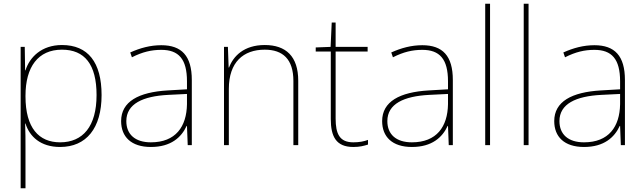

<svg xmlns="http://www.w3.org/2000/svg" viewBox="-20 -780 3462 1032"><path d="M313 -538C203 -538 139 -472 117 -402H115L113 -528H91V232H117V15C117 -27 117 -71 115 -116H117C139 -46 198 10 303 10C444 10 526 -91 526 -269C526 -445 453 -538 313 -538ZM313 -513C435 -513 499 -434 499 -269C499 -101 426 -15 303 -15C189 -15 117 -92 117 -262V-265C117 -421 185 -513 313 -513Z M847 -537C788 -537 733 -522 680 -498L689 -472C746 -501 794 -512 847 -512C940 -512 985 -463 985 -343V-300L882 -294C725 -285 631 -234 631 -129C631 -45 685 10 791 10C899 10 955 -42 983 -103H985L989 0H1011V-350C1011 -480 956 -537 847 -537ZM884 -270 985 -275V-220C983 -99 924 -15 791 -15C706 -15 659 -58 659 -129C659 -222 748 -263 884 -270Z M1403 -538C1291 -538 1234 -478 1211 -417H1209L1205 -528H1184V0H1210V-302C1210 -446 1288 -513 1403 -513C1500 -513 1557 -462 1557 -345V0H1583V-346C1583 -477 1517 -538 1403 -538Z M1879 -15C1805 -15 1784 -61 1784 -143V-503H1956V-528H1784V-659H1763L1757 -528L1677 -525V-503H1758V-140C1758 -47 1786 10 1879 10C1914 10 1936 4 1958 -3V-28C1936 -20 1912 -15 1879 -15Z M2250 -537C2191 -537 2136 -522 2083 -498L2092 -472C2149 -501 2197 -512 2250 -512C2343 -512 2388 -463 2388 -343V-300L2285 -294C2128 -285 2034 -234 2034 -129C2034 -45 2088 10 2194 10C2302 10 2358 -42 2386 -103H2388L2392 0H2414V-350C2414 -480 2359 -537 2250 -537ZM2287 -270 2388 -275V-220C2386 -99 2327 -15 2194 -15C2109 -15 2062 -58 2062 -129C2062 -222 2151 -263 2287 -270Z M2614 0V-760H2588V0Z M2821 0V-760H2795V0Z M3175 -537C3116 -537 3061 -522 3008 -498L3017 -472C3074 -501 3122 -512 3175 -512C3268 -512 3313 -463 3313 -343V-300L3210 -294C3053 -285 2959 -234 2959 -129C2959 -45 3013 10 3119 10C3227 10 3283 -42 3311 -103H3313L3317 0H3339V-350C3339 -480 3284 -537 3175 -537ZM3212 -270 3313 -275V-220C3311 -99 3252 -15 3119 -15C3034 -15 2987 -58 2987 -129C2987 -222 3076 -263 3212 -270Z"/></svg>

Font: Noto Sans Malayalam Thin
Style: Regular
Weight: 100
Designer: Jelle Bosma - Monotype Design Team
Foundry: Monotype Imaging Inc.
Version: Version 2.104